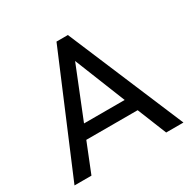

<svg xmlns="http://www.w3.org/2000/svg" viewBox="-153 -829 972 977"><g transform="rotate(-30 333.5 -340.0)"><path d="M299.8 -679.7H366.7L653.3 0H551.8L482.9 -170.9H181.2L112.8 0H13.2ZM451.7 -249 332.5 -546.9 212.9 -249Z"/></g></svg>

Font: Inder
Style: Regular
Weight: 400
Designer: Irina Smirnova
Foundry: Irina Smirnova
Version: Version 1.001